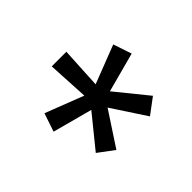

<svg xmlns="http://www.w3.org/2000/svg" viewBox="-94 -896 817 817"><g transform="rotate(-45 315.0 -487.0)"><path d="M281 -524 271 -710H359L349 -524L522 -591L550 -508L371 -460L487 -317L416 -264L315 -418L214 -264L143 -317L259 -460L80 -508L108 -591Z"/></g></svg>

Font: Quantico
Style: Regular
Weight: 400
Designer: Matt Desmond
Foundry: MADtype
Version: Version 2.002